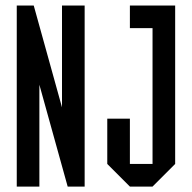

<svg xmlns="http://www.w3.org/2000/svg" viewBox="-20 -687 707 707"><path d="M125 -375V0H41.7V-666.7H104.2L208.3 -291.7V-666.7H291.7V0H229.2ZM375 -250H458.3V-83.3H541.7V-583.3H458.3V-666.7H625V-83.3L541.7 0H458.3L375 -83.3Z"/></svg>

Font: Yulong
Style: Regular
Weight: 400
Designer: GGBotNet
Foundry: f0n7.com
Version: 1.00